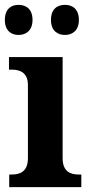

<svg xmlns="http://www.w3.org/2000/svg" viewBox="-22 -771 371 791"><path d="M246 -627C275 -627 303 -644 303 -689C303 -735 275 -751 246 -751C215 -751 188 -735 188 -689C188 -644 215 -627 246 -627ZM54 -627C84 -627 112 -644 112 -689C112 -735 84 -751 54 -751C25 -751 -2 -735 -2 -689C-2 -644 25 -627 54 -627ZM16 0H313V-52H302C271 -52 236 -62 236 -119V-536H15V-484H28C57 -484 93 -474 93 -421V-119C93 -62 58 -52 26 -52H16Z"/></svg>

Font: Noto Serif Tamil SemiCondensed
Style: Bold
Weight: 700
Width: 4
Designer: Indian Type Foundry, Tom Grace, and the Monotype Design Team
Foundry: Monotype Imaging Inc.
Version: Version 2.004